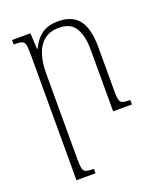

<svg xmlns="http://www.w3.org/2000/svg" viewBox="-140 -589 777 930"><g transform="rotate(-20 249.0 -124.0)"><path d="M470 -23V0H373V-320Q373 -387 349 -428.5Q325 -470 264 -470Q216 -470 187 -446Q158 -422 144.5 -380.5Q131 -339 131 -287V157Q131 191 134.5 206.5Q138 222 150.5 226Q163 230 190 230V253H92V-396Q92 -430 88.5 -445.5Q85 -461 72 -465Q59 -469 31 -469V-492H126L130 -410H133Q157 -459 189.5 -480Q222 -501 270 -501Q344 -501 378 -456Q412 -411 412 -318V-97Q412 -62 415.5 -46.5Q419 -31 431.5 -27Q444 -23 470 -23Z"/></g></svg>

Font: Noto Serif Armenian SemiCondensed ExtraLight
Style: Regular
Weight: 200
Width: 4
Designer: Monotype Design Team
Foundry: Monotype Imaging Inc.
Version: Version 2.008; ttfautohint (v1.8.4.7-5d5b)